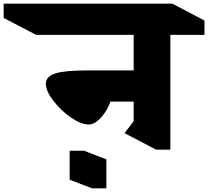

<svg xmlns="http://www.w3.org/2000/svg" viewBox="-185 -806 1135 1047"><path d="M744 -616V10H666L494 -80L544 -145V-252H417Q399 -201 365 -164Q331 -127 299 -127Q257 -127 201.5 -165.5Q146 -204 105.5 -257Q65 -310 65 -349Q65 -389 116.5 -405.5Q168 -422 289 -422H544V-616H12L-165 -708V-786H755L930 -694V-616ZM395 221H317L195 174V16H273L395 63Z"/></svg>

Font: Inknut Antiqua Black
Style: Regular
Weight: 900
Designer: Claus Eggers Sørensen
Foundry: Claus Eggers Sørensen
Version: Version 1.003; ttfautohint (v1.8.2) -l 8 -r 50 -G 200 -x 14 